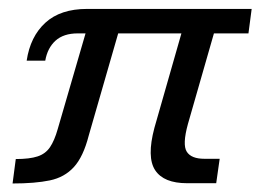

<svg xmlns="http://www.w3.org/2000/svg" viewBox="-20 -417 593 437"><path d="M405.8 0Q352.7 0 333.2 -29.5Q313.6 -59.1 331.5 -126.2L392.9 -341H249L182 -108.6Q169.6 -60.2 148.2 -36.8Q126.9 -13.4 93.4 -6.4Q59.8 0.6 8.6 0.6L15.9 -55Q47.5 -55 65.5 -61Q83.6 -66.9 93.8 -82Q104 -97.1 111.4 -123.3L174.7 -341H156.9Q124.7 -341 106.3 -324.4Q88 -307.7 83 -278.9H40.7Q48.9 -333.9 83.3 -365.3Q117.6 -396.7 178.2 -396.7H552.8L545.5 -341H466.9L407.7 -134.7Q394.8 -87.8 405.1 -71.7Q415.3 -55.6 445.1 -55.6H480L472.1 0Z"/></svg>

Font: Rokkitt SemiBold
Style: Italic
Weight: 600
Italic angle: -9°
Designer: Vernon Adams
Foundry: Vernon Adams
Version: Version 3.103